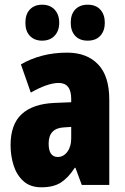

<svg xmlns="http://www.w3.org/2000/svg" viewBox="-20 -787 534 817"><path d="M266 -563Q349 -563 397 -513.5Q445 -464 445 -363V0H328L301 -73H298Q271 -31 239.5 -10.5Q208 10 156 10Q109 10 80 -16Q51 -42 38 -83Q25 -124 25 -169Q25 -258 72.5 -301.5Q120 -345 211 -349L283 -352V-366Q283 -434 230 -434Q183 -434 111 -393L69 -513Q110 -537 159.5 -550Q209 -563 266 -563ZM253 -245Q187 -242 187 -176Q187 -119 226 -119Q250 -119 266.5 -141Q283 -163 283 -198V-247ZM88 -690Q88 -727 107.5 -747Q127 -767 159 -767Q193 -767 212.5 -746Q232 -725 232 -690Q232 -656 212.5 -635Q193 -614 159 -614Q127 -614 107.5 -634Q88 -654 88 -690ZM281 -690Q281 -727 300.5 -747Q320 -767 353 -767Q388 -767 407 -746Q426 -725 426 -690Q426 -656 407 -635Q388 -614 353 -614Q319 -614 300 -634.5Q281 -655 281 -690Z"/></svg>

Font: Noto Sans Malayalam ExtraCondensed Black
Style: Regular
Weight: 900
Width: 2
Designer: Jelle Bosma - Monotype Design Team
Foundry: Monotype Imaging Inc.
Version: Version 2.104; ttfautohint (v1.8.4.7-5d5b)